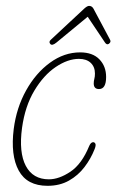

<svg xmlns="http://www.w3.org/2000/svg" viewBox="-20 -608 386 636"><path d="M241.5 -413Q204.5 -413 164.5 -386Q124.5 -359 93.8 -307.8Q63 -256.5 53 -184.5Q42 -103 65.5 -58.5Q89 -14 142 -14Q175.5 -14 213.2 -39.2Q251 -64.5 275.5 -124.5Q281 -137 288.5 -137Q293.5 -137 296 -131.8Q298.5 -126.5 293 -113Q281 -82.5 260 -54.8Q239 -27 208.5 -9.8Q178 7.5 137.5 7.5Q69.5 7.5 42 -43Q14.5 -93.5 25.5 -181Q34.5 -251 66.5 -308.5Q98.5 -366 145.5 -400.2Q192.5 -434.5 245.5 -434.5Q287 -434.5 309.2 -411.5Q331.5 -388.5 331.5 -353Q331.5 -313 308 -313Q290.5 -313 290.5 -331.5Q290.5 -339.5 292.5 -346.8Q294.5 -354 294.5 -364.5Q294.5 -386.5 280.5 -399.8Q266.5 -413 241.5 -413ZM167.5 -467.5Q152.5 -455 146.5 -462.5Q140.5 -469.5 148.5 -476.5L259 -579.5Q269 -588.5 275 -588.5Q284.5 -588.5 289.5 -579.5L344.5 -476.5Q349 -468.5 340 -462.5Q333.5 -458.5 327.5 -467.5L270.5 -552.5Z"/></svg>

Font: Fraunces144ptSuperSoftThinItalic
Style: Italic
Weight: 100
Italic angle: -16°
Version: Version 1.000;[0bf87f6ff]